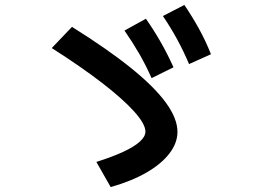

<svg xmlns="http://www.w3.org/2000/svg" viewBox="-20 -788 1040 779"><path d="M371 -131Q437 -152 481 -172.5Q525 -193 547.5 -213.5Q570 -234 570 -254Q570 -285 524 -336Q478 -387 393 -452.5Q308 -518 190 -593L272 -679Q416 -589 511 -512.5Q606 -436 653 -371.5Q700 -307 700 -253Q700 -208 667.5 -165.5Q635 -123 574.5 -88Q514 -53 429 -29ZM595 -471Q572 -523 545.5 -569Q519 -615 485 -664L572 -712Q606 -663 633 -615.5Q660 -568 684 -515ZM747 -528Q725 -580 699.5 -627Q674 -674 641 -723L728 -768Q761 -719 787.5 -671Q814 -623 836 -568Z"/></svg>

Font: M PLUS 1 Thin SemiBold
Style: Regular
Weight: 600
Version: Version 1.001